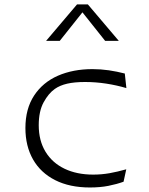

<svg xmlns="http://www.w3.org/2000/svg" viewBox="-20 -818 660 850"><path d="M532.5 -492.5 539.5 -428Q497.5 -440.5 450.5 -447.8Q403.5 -455 356.5 -455Q309.5 -455 277.2 -447.5Q245 -440 223 -424.5Q195 -405 173.2 -365.2Q151.5 -325.5 151.5 -263.5Q151.5 -195.5 181.5 -146.2Q211.5 -97 265.8 -71Q320 -45 392.5 -45Q429.5 -45 464.8 -51.2Q500 -57.5 539 -68.5L527 -13.5Q496.5 -2.5 459.8 4.8Q423 12 378 12Q288.5 12 224.2 -20.5Q160 -53 126.2 -112.2Q92.5 -171.5 92.5 -251Q92.5 -336.5 131 -395Q169.5 -453.5 236.5 -482.8Q303.5 -512 389.5 -512Q426 -512 461.8 -506.8Q497.5 -501.5 532.5 -492.5ZM321 -798.5H369L506 -637H445.5L331 -781H359L244.5 -637H184Z"/></svg>

Font: Monaspace Argon Var
Style: Regular
Weight: 400
Designer: Riley Cran and the Lettermatic Team
Version: Version 1.000 (Monaspace Argon Var)